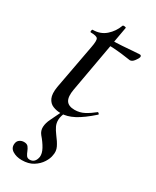

<svg xmlns="http://www.w3.org/2000/svg" viewBox="-190 -511 682 840"><g transform="rotate(30 151.0 -91.0)"><path d="M123 12Q102 12 83.5 4.5Q65 -3 56 -23Q47 -43 53 -80L95 -306Q102 -342 96 -351Q90 -360 61 -360Q57 -360 58 -367Q59 -374 62 -374Q101 -374 127.5 -397.5Q154 -421 166 -454Q167 -458 175.5 -457Q184 -456 183 -453L121 -106Q114 -67 125.5 -49Q137 -31 168 -31Q194 -31 216.5 -43Q239 -55 261 -73Q263 -75 267 -71Q271 -67 269 -65Q223 -24 188.5 -6Q154 12 123 12ZM269 -340Q267 -340 247.5 -343Q228 -346 201.5 -348.5Q175 -351 150 -351L152 -376Q180 -376 209.5 -378Q239 -380 262.5 -382Q286 -384 295 -384Q299 -384 301 -381Q303 -378 302 -374Q300 -366 290 -353Q280 -340 269 -340ZM78 275Q50 275 30.5 262.5Q11 250 15 226Q17 214 26.5 207.5Q36 201 48 201Q63 201 69.5 209.5Q76 218 80 228.5Q84 239 89.5 247.5Q95 256 107 256Q134 256 140 223Q142 205 130 183Q118 161 98 138Q85 122 86 102Q87 82 98 60L127 0H140Q129 24 128.5 41.5Q128 59 135 73.5Q142 88 154 104Q172 127 181.5 146.5Q191 166 186 188Q184 205 171 225.5Q158 246 135 260.5Q112 275 78 275Z"/></g></svg>

Font: Cormorant Medium
Style: Italic
Weight: 500
Italic angle: -10°
Designer: Christian Thalmann (Catharsis Fonts)
Foundry: Catharsis Fonts
Version: Version 4.000